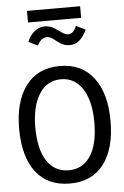

<svg xmlns="http://www.w3.org/2000/svg" viewBox="-62 -985 674 1040"><g transform="rotate(-5 275.0 -465.0)"><path d="M276 11Q156 11 91.5 -72.5Q27 -156 27 -309Q27 -457 91.5 -542.5Q156 -628 276 -628Q395 -628 459.5 -542.5Q524 -457 524 -309Q524 -156 459.5 -72.5Q395 11 276 11ZM276 -61Q351 -61 393.5 -124.5Q436 -188 436 -309Q436 -423 393.5 -489.5Q351 -556 276 -556Q200 -556 157.5 -489.5Q115 -423 115 -309Q115 -188 157.5 -124.5Q200 -61 276 -61ZM382 -837 433 -812Q413 -771 390.5 -753.5Q368 -736 340 -736Q312 -736 291.5 -749.5Q271 -763 254 -776.5Q237 -790 219 -790Q205 -790 191 -779.5Q177 -769 168 -749L118 -773Q131 -807 157 -828Q183 -849 212 -849Q240 -849 262 -835.5Q284 -822 302.5 -808.5Q321 -795 337 -795Q350 -795 361 -804.5Q372 -814 382 -837ZM125 -878V-941H414V-878Z"/></g></svg>

Font: Inconsolata SemiExpanded Medium
Style: Regular
Weight: 500
Width: 6
Monospace: yes
Designer: Raph Levien, Cyreal, Brenton Simpson
Foundry: Raph Levien, Cyreal, Google
Version: Version 3.001; ttfautohint (v1.8.2.53-6de2)